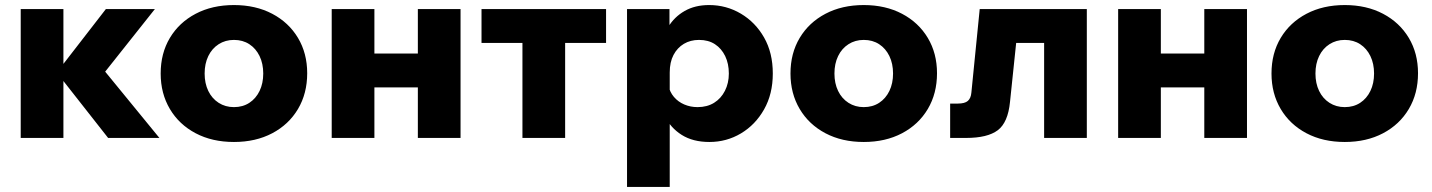

<svg xmlns="http://www.w3.org/2000/svg" viewBox="-20 -546 5668 760"><path d="M408 0 199 -266H210L399 -510H593L346 -199L350 -319L611 0ZM62 0V-510H231V0Z M906 16Q820 16 754.5 -18.5Q689 -53 652.5 -114.5Q616 -176 616 -255Q616 -335 652.5 -396Q689 -457 754.5 -491.5Q820 -526 906 -526Q992 -526 1057.5 -491.5Q1123 -457 1159.5 -396Q1196 -335 1196 -256Q1196 -176 1159.5 -114.5Q1123 -53 1057.5 -18.5Q992 16 906 16ZM906 -122Q941 -122 967 -139Q993 -156 1007.5 -186Q1022 -216 1022 -255Q1022 -294 1007.5 -324Q993 -354 967 -371Q941 -388 906 -388Q872 -388 845.5 -371Q819 -354 804.5 -324Q790 -294 790 -255Q790 -216 804.5 -186Q819 -156 845.5 -139Q872 -122 906 -122Z M1634 0V-510H1803V0ZM1293 0V-510H1462V0ZM1372 -200V-334H1733V-200Z M2048 0V-449H2217V0ZM1886 -376V-510H2379V-376Z M2631 194H2462V-510H2630V-349H2595Q2601 -399 2625 -439Q2649 -479 2690 -502.5Q2731 -526 2787 -526Q2855 -526 2912.5 -492Q2970 -458 3004.5 -397.5Q3039 -337 3039 -255Q3039 -174 3004.5 -113Q2970 -52 2913 -18Q2856 16 2788 16Q2723 16 2678.5 -12Q2634 -40 2611 -87.5Q2588 -135 2588 -192L2626 -208Q2631 -182 2647.5 -162.5Q2664 -143 2688.5 -132.5Q2713 -122 2741 -122Q2779 -122 2806.5 -139Q2834 -156 2849.5 -186.5Q2865 -217 2865 -255Q2865 -294 2850.5 -324Q2836 -354 2810 -371Q2784 -388 2747 -388Q2713 -388 2687 -372.5Q2661 -357 2646 -328.5Q2631 -300 2631 -259Z M3399 16Q3313 16 3247.5 -18.5Q3182 -53 3145.5 -114.5Q3109 -176 3109 -255Q3109 -335 3145.5 -396Q3182 -457 3247.5 -491.5Q3313 -526 3399 -526Q3485 -526 3550.5 -491.5Q3616 -457 3652.5 -396Q3689 -335 3689 -256Q3689 -176 3652.5 -114.5Q3616 -53 3550.5 -18.5Q3485 16 3399 16ZM3399 -122Q3434 -122 3460 -139Q3486 -156 3500.5 -186Q3515 -216 3515 -255Q3515 -294 3500.5 -324Q3486 -354 3460 -371Q3434 -388 3399 -388Q3365 -388 3338.5 -371Q3312 -354 3297.5 -324Q3283 -294 3283 -255Q3283 -216 3297.5 -186Q3312 -156 3338.5 -139Q3365 -122 3399 -122Z M3741 0V-136H3771Q3799 -136 3811 -146.5Q3823 -157 3825 -179L3858 -510H4282V0H4113V-488L4235 -376H3886L4014 -488L3978 -143Q3970 -61 3929.5 -30.5Q3889 0 3804 0Z M4747 0V-510H4916V0ZM4406 0V-510H4575V0ZM4485 -200V-334H4846V-200Z M5303 16Q5217 16 5151.5 -18.5Q5086 -53 5049.5 -114.5Q5013 -176 5013 -255Q5013 -335 5049.5 -396Q5086 -457 5151.5 -491.5Q5217 -526 5303 -526Q5389 -526 5454.5 -491.5Q5520 -457 5556.5 -396Q5593 -335 5593 -256Q5593 -176 5556.5 -114.5Q5520 -53 5454.5 -18.5Q5389 16 5303 16ZM5303 -122Q5338 -122 5364 -139Q5390 -156 5404.5 -186Q5419 -216 5419 -255Q5419 -294 5404.5 -324Q5390 -354 5364 -371Q5338 -388 5303 -388Q5269 -388 5242.5 -371Q5216 -354 5201.5 -324Q5187 -294 5187 -255Q5187 -216 5201.5 -186Q5216 -156 5242.5 -139Q5269 -122 5303 -122Z"/></svg>

Font: Wix Madefor Display ExtraBold
Style: Regular
Weight: 800
Designer: Dalton Maag Ltd
Foundry: Dalton Maag Ltd
Version: Version 3.100